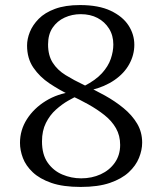

<svg xmlns="http://www.w3.org/2000/svg" viewBox="-20 -726 639 759"><path d="M267 -363 293 -350Q274 -342 249.5 -328Q225 -314 201 -292.5Q177 -271 161.5 -240Q146 -209 146 -167Q146 -115 168.5 -83Q191 -51 226.5 -36Q262 -21 301 -21Q343 -21 378 -37Q413 -53 434 -83Q455 -113 455 -153Q455 -190 438.5 -219Q422 -248 393 -271Q364 -294 329 -313.5Q294 -333 257 -350Q215 -370 176 -396Q137 -422 112 -458.5Q87 -495 87 -546Q87 -572 98 -599.5Q109 -627 133 -651.5Q157 -676 197.5 -691Q238 -706 296 -706Q370 -706 417.5 -683.5Q465 -661 488 -625.5Q511 -590 511 -549Q511 -509 491 -472.5Q471 -436 432.5 -409.5Q394 -383 341 -370L313 -386Q358 -409 383 -436.5Q408 -464 418 -493.5Q428 -523 428 -550Q428 -586 411 -613Q394 -640 365.5 -655Q337 -670 299 -670Q265 -670 235.5 -656.5Q206 -643 188 -616.5Q170 -590 170 -550Q170 -507 188.5 -478Q207 -449 239.5 -429Q272 -409 312 -390Q354 -371 394.5 -348.5Q435 -326 468.5 -298.5Q502 -271 522 -237.5Q542 -204 542 -162Q542 -133 529.5 -102Q517 -71 489 -45Q461 -19 414.5 -3Q368 13 299 13Q229 13 183 -3Q137 -19 109.5 -45Q82 -71 70.5 -101.5Q59 -132 59 -161Q59 -212 86.5 -255Q114 -298 161 -327Q208 -356 267 -363Z"/></svg>

Font: Arima
Style: Regular
Weight: 400
Designer: Joana Correia and Natanael Gama
Foundry: NDISCOVER
Version: Version 1.101;gftools[0.9.23]